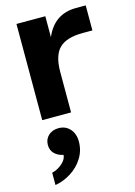

<svg xmlns="http://www.w3.org/2000/svg" viewBox="-125 -566 680 964"><g transform="rotate(-15 215.0 -84.0)"><path d="M60 -500H210V-391Q256 -500 370 -500H420V-370H370Q285 -370 247.5 -333Q210 -296 210 -210V0H60ZM210 151Q210 198 185.5 237Q161 276 121.5 300.5Q82 325 40 332V268Q70 261 94 239.5Q118 218 118 196Q91 191 73 173.5Q55 156 55 128Q55 98 75.5 79Q96 60 128 60Q165 60 187.5 85.5Q210 111 210 151Z"/></g></svg>

Font: Goli Bold
Style: Regular
Weight: 700
Designer: jaikishan Patel
Foundry: MagicType
Version: Version 1.000